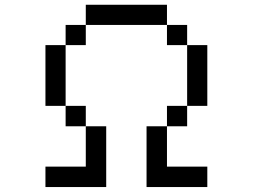

<svg xmlns="http://www.w3.org/2000/svg" viewBox="-20 -712 1040 790"><path d="M583 57.6V-192.4H667V-276.4H750V-526.4H833V-276.4H750V-192.4H667V-26.4H833V57.6ZM167 -276.4V-526.4H250V-609.4H333V-692.4H667V-609.4H750V-526.4H667V-609.4H333V-526.4H250V-276.4H333V-192.4H250V-276.4ZM167 -26.4H333V-192.4H417V57.6H167Z"/></svg>

Font: KH Dot Kodenmachou 12
Style: Regular
Weight: 400
Designer: Original version for X68000 by Keitarou Hiraki (http://hp.vector.co.jp/authors/VA000874/) / TrueType conversion by Homem
Version: Version 1.00.20150527